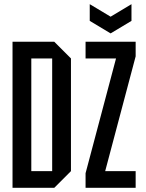

<svg xmlns="http://www.w3.org/2000/svg" viewBox="-20 -900 700 920"><path d="M130 -80H230V-620H130ZM40 0V-700H240L320 -620V-80L240 0ZM390 0V-70L536 -620H390V-700H630V-630L484 -80H630V0ZM610 -880V-800L510 -740L410 -800V-880L510 -820Z"/></svg>

Font: Tektur Condensed
Style: Regular
Weight: 400
Width: 3
Designer: Adam Jagosz
Foundry: Adam Jagosz
Version: Version 1.005;gftools[0.9.30]